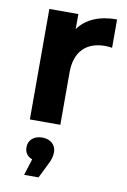

<svg xmlns="http://www.w3.org/2000/svg" viewBox="-90 -598 609 919"><g transform="rotate(10 214.5 -139.0)"><path d="M223 -255C223 -359 281 -409 369 -409C380 -409 390 -408 403 -406V-544C318 -544 254 -517 216 -464V-537H75V0H223ZM198 197C213 170 216 150 216 134C216 100 190 75 149 75C108 75 82 99 82 134C82 159 95 178 119 186L94 266H164Z"/></g></svg>

Font: Montserrat-Alt1
Style: Bold
Weight: 700
Designer: Differentunic
Foundry: Differentunic
Version: Version 7.222